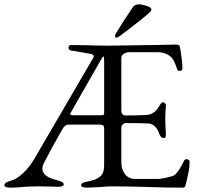

<svg xmlns="http://www.w3.org/2000/svg" viewBox="-25 -858 917 883"><path d="M0 0ZM-5 -6Q-5 -13 3 -18Q11 -23 28 -28Q53 -35 82 -62.5Q111 -90 132 -126L405 -594Q406 -596 406 -599Q406 -604 401 -607Q396 -610 388 -611L300 -626Q290 -630 290 -639Q290 -644 293 -647.5Q296 -651 300 -651L367 -650Q433 -648 475 -648Q491 -648 683 -651L784 -653Q801 -653 802 -644Q813 -586 814 -541Q814 -537 809.5 -534.5Q805 -532 800 -532Q795 -532 793 -534Q791 -536 789 -542Q777 -578 766 -591Q742 -618 699 -618H568Q557 -618 545 -611Q533 -604 533 -592V-349Q533 -340 538 -333.5Q543 -327 550 -327Q598 -327 646 -329Q672 -330 690 -347Q697 -353 708 -371Q717 -388 725 -388Q729 -388 734 -383Q739 -378 738 -372Q735 -338 735 -313Q735 -284 738 -240Q738 -223 729 -223Q720 -223 714 -230.5Q708 -238 706 -246Q699 -267 686 -278Q673 -289 659 -290Q617 -292 556 -292Q546 -292 539.5 -286Q533 -280 533 -269V-111Q533 -80 549.5 -57.5Q566 -35 598 -35H702Q710 -35 740 -41Q770 -47 778 -53Q797 -68 820 -116Q822 -121 825 -123.5Q828 -126 832 -126Q838 -126 842.5 -123Q847 -120 847 -115Q847 -90 842.5 -67.5Q838 -45 830 -12Q828 -4 825.5 0.5Q823 5 816 5Q734 5 654 2Q629 1 580 0Q531 -1 492 -1Q464 -1 440 2Q389 5 377 5Q348 5 348 -6Q348 -13 356 -17Q364 -21 381 -24Q419 -31 436.5 -47Q454 -63 454 -96V-267Q454 -276 450 -280.5Q446 -285 432 -285H291Q281 -285 274 -279Q267 -273 261 -262Q218 -188 179 -112Q170 -96 170 -82Q170 -46 235 -30Q253 -25 260.5 -21Q268 -17 268 -10Q268 1 239 1Q221 1 209 0L150 -1Q125 -1 107 0Q89 1 77 2Q49 5 24 5Q-5 5 -5 -6ZM438 -328Q450 -328 452 -330Q454 -332 454 -343V-580Q454 -598 451 -598Q447 -598 438 -581L302 -343Q298 -336 298 -333Q298 -328 314 -328ZM504 -691Q504 -698 509 -706Q544 -764 586 -825Q595 -838 613 -838Q627 -838 649 -831Q671 -824 671 -815Q671 -810 667.5 -805.5Q664 -801 658 -796Q636 -776 573 -728L528 -694Q516 -685 510 -685Q504 -685 504 -691Z"/></svg>

Font: EB Garamond
Style: Regular
Weight: 400
Designer: Georg Duffner and Octavio Pardo
Foundry: Georg Duffner
Version: Version 1.000; ttfautohint (v1.6)